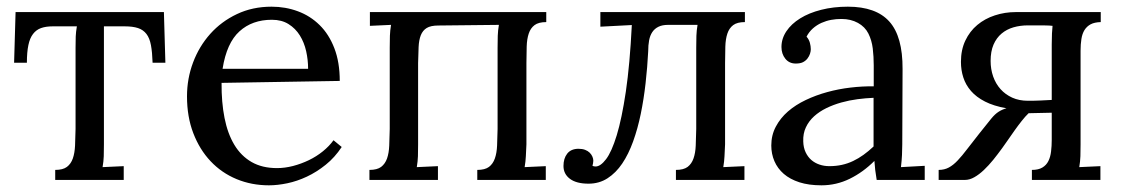

<svg xmlns="http://www.w3.org/2000/svg" viewBox="-20 -536 3343 572"><path d="M434.6 -349.1Q433.6 -380.4 429.7 -401.4Q425.8 -422.4 416.3 -434.8Q406.7 -447.3 391.1 -452.4Q375.5 -457.5 352.1 -457.5H289.6V-106Q289.6 -85.9 289.1 -70.6Q288.6 -55.2 285.6 -38.1L348.6 -41V0H144.5V-29.8Q167.5 -29.8 179.4 -38.8Q191.4 -47.9 197 -64Q202.6 -80.1 203.6 -102.5Q204.6 -125 205.1 -151.9V-394Q205.1 -414.1 205.6 -427.2Q206.1 -440.4 209 -457.5H136.7Q116.7 -457.5 102.3 -452.4Q87.9 -447.3 78.4 -434.8Q68.8 -422.4 64.5 -401.4Q60.1 -380.4 60.1 -349.1H22L26.4 -500H468.3L472.7 -349.1Z M790 -477.1Q731.4 -477.1 693.4 -442.6Q655.3 -408.2 643.1 -331.1H897.9Q897.9 -357.4 892.1 -383.5Q886.2 -409.7 873.3 -430.4Q860.4 -451.2 839.8 -464.1Q819.3 -477.1 790 -477.1ZM992.2 -294.9 640.1 -289.1Q639.6 -231.4 648.9 -184.6Q658.2 -137.7 678.2 -104.5Q698.2 -71.3 729.7 -53.2Q761.2 -35.2 805.2 -35.2Q828.6 -35.2 853 -41.5Q877.4 -47.9 900.1 -58.8Q922.9 -69.8 941.9 -85.2Q960.9 -100.6 973.6 -118.2L998 -98.1Q977.5 -66.9 950.4 -45.2Q923.3 -23.4 894.3 -9.8Q865.2 3.9 835.9 10Q806.6 16.1 781.2 16.1Q729.5 16.1 684.8 -2.4Q640.1 -21 607.4 -55.7Q574.7 -90.3 555.9 -139.2Q537.1 -188 537.1 -249Q537.1 -301.8 555.2 -349.9Q573.2 -397.9 606.4 -435.1Q639.6 -472.2 686 -494.1Q732.4 -516.1 789.1 -516.1Q830.6 -516.1 867.4 -502.4Q904.3 -488.8 932.1 -461.4Q960 -434.1 976.1 -392.3Q992.2 -350.6 992.2 -294.9Z M1548.3 -106Q1547.4 -85.9 1546.6 -70.6Q1545.9 -55.2 1543 -38.1L1606 -41V0H1401.9V-29.8Q1424.8 -29.8 1436.8 -38.8Q1448.7 -47.9 1454.3 -64Q1460 -80.1 1460.9 -102.5Q1461.9 -125 1462.4 -151.9V-394Q1462.4 -414.1 1462.9 -429.4Q1463.4 -444.8 1466.3 -461.9L1286.1 -460Q1263.2 -460 1251.2 -452.6Q1239.3 -445.3 1233.6 -430.9Q1228 -416.5 1227.1 -395.8Q1226.1 -375 1225.6 -348.1V-106Q1225.6 -85.9 1225.1 -70.6Q1224.6 -55.2 1221.7 -38.1L1284.7 -41V0H1080.6V-29.8Q1103.5 -29.8 1115.5 -38.8Q1127.4 -47.9 1133.1 -64Q1138.7 -80.1 1139.6 -102.5Q1140.6 -125 1141.1 -151.9V-394Q1141.1 -414.1 1141.6 -429.4Q1142.1 -444.8 1145 -461.9L1082 -459V-500H1607.4V-470.2Q1584.5 -470.2 1572.5 -461.2Q1560.5 -452.1 1555.2 -436Q1549.8 -419.9 1549.1 -397.5Q1548.3 -375 1548.3 -348.1Z M2140.1 -106Q2139.2 -85.9 2138.4 -70.6Q2137.7 -55.2 2134.8 -38.1L2197.8 -41V0H1993.7V-29.8Q2016.6 -29.8 2028.6 -38.8Q2040.5 -47.9 2046.1 -64Q2051.8 -80.1 2052.7 -102.5Q2053.7 -125 2054.2 -151.9V-394Q2054.2 -414.1 2054.7 -429.4Q2055.2 -444.8 2058.1 -461.9H1970.2Q1953.1 -461.9 1941.7 -456.3Q1930.2 -450.7 1923.3 -440.4Q1916.5 -430.2 1913.8 -415.8Q1911.1 -401.4 1911.1 -383.3Q1908.7 -335.9 1903.3 -288.1Q1897.9 -240.2 1888.9 -196.5Q1879.9 -152.8 1866.2 -114.7Q1852.5 -76.7 1833.7 -48.8Q1814.9 -21 1790 -4.9Q1765.1 11.2 1733.4 11.2Q1697.3 11.2 1678 -3.2Q1658.7 -17.6 1658.7 -41.5Q1658.7 -64 1669.7 -78.1Q1680.7 -92.3 1702.6 -92.8Q1714.8 -92.8 1723.1 -89.6Q1731.4 -86.4 1736.8 -81.1Q1742.2 -75.7 1744.9 -69.3Q1747.6 -63 1747.6 -57.1Q1747.6 -54.2 1746.8 -49.8Q1746.1 -45.4 1745.1 -42Q1749 -40 1754.4 -40Q1769 -40 1785.6 -61.8Q1802.2 -83.5 1817.4 -133.1Q1832.5 -182.6 1844.5 -263.2Q1856.4 -343.8 1862.3 -461.4L1768.6 -456.5V-500H2199.2V-470.2Q2176.3 -470.2 2164.3 -461.2Q2152.3 -452.1 2147 -436Q2141.6 -419.9 2140.9 -397.5Q2140.1 -375 2140.1 -348.1Z M2582.5 -244.6Q2559.6 -243.7 2534.9 -240.5Q2510.3 -237.3 2486.6 -230.7Q2462.9 -224.1 2441.9 -213.9Q2420.9 -203.6 2405.3 -189.5Q2389.6 -175.3 2380.9 -156.7Q2372.1 -138.2 2373 -114.7Q2373.5 -96.2 2380.1 -82.3Q2386.7 -68.4 2397.2 -59.3Q2407.7 -50.3 2421.4 -45.7Q2435.1 -41 2450.7 -41Q2470.7 -41 2488.3 -44.9Q2505.9 -48.8 2521.7 -56.4Q2537.6 -64 2552.5 -74.7Q2567.4 -85.4 2582.5 -99.6ZM2308.1 -396Q2308.1 -420.9 2322.8 -442.9Q2337.4 -464.8 2363.8 -481.2Q2390.1 -497.6 2426.5 -506.8Q2462.9 -516.1 2505.9 -516.1Q2589.8 -516.1 2629.6 -471.7Q2669.4 -427.2 2668.9 -330.6L2668 -106Q2668 -90.3 2667.2 -74.5Q2666.5 -58.6 2664.1 -38.1L2734.9 -42V0H2591.8Q2588.9 -17.1 2587.4 -29.8Q2585.9 -42.5 2585 -56.6Q2551.3 -22.9 2511.5 -3.4Q2471.7 16.1 2427.2 16.1Q2389.6 16.1 2361.6 7.1Q2333.5 -2 2314.9 -18.1Q2296.4 -34.2 2287.1 -55.9Q2277.8 -77.6 2277.8 -102.5Q2277.8 -133.3 2291.3 -158.7Q2304.7 -184.1 2327.4 -203.9Q2350.1 -223.6 2380.4 -238Q2410.6 -252.4 2444.6 -261.7Q2478.5 -271 2513.9 -275.1Q2549.3 -279.3 2583 -278.8V-341.3Q2583 -367.2 2580.1 -391.6Q2577.1 -416 2567.1 -436Q2557.1 -456.1 2535.9 -467.8Q2514.6 -479.5 2486.8 -479.5Q2470.7 -479.5 2456.1 -476.8Q2441.4 -474.1 2427.2 -467.8Q2413.1 -461.4 2401.6 -451.2Q2390.1 -440.9 2382.8 -426.8Q2390.1 -418.5 2392.8 -408.4Q2395.5 -398.4 2395.5 -389.2Q2395.5 -383.3 2393.1 -375.7Q2390.6 -368.2 2385.5 -361.6Q2380.4 -355 2372.3 -350.8Q2364.3 -346.7 2350.6 -346.7Q2331.1 -346.7 2319.6 -361.1Q2308.1 -375.5 2308.1 -396Z M3199.2 -106Q3199.2 -85.9 3198.7 -70.6Q3198.2 -55.2 3195.3 -38.1L3258.3 -41V0H3054.2V-29.8Q3073.7 -29.8 3085.4 -36.9Q3097.2 -43.9 3103.3 -56.2Q3109.4 -68.4 3111.3 -84.7Q3113.3 -101.1 3113.3 -119.1V-200.2L3066.4 -199.2L3044.4 -198.7Q3034.7 -189.5 3023.7 -175.5Q3012.7 -161.6 3002 -146.5Q2991.2 -131.3 2981.7 -117.4Q2972.2 -103.5 2965.3 -94.2Q2952.6 -76.7 2939 -59.8Q2925.3 -43 2911.1 -29.5Q2897 -16.1 2882.8 -8.1Q2868.7 0 2855 0H2776.4V-29.8Q2793.5 -29.8 2806.6 -36.9Q2819.8 -43.9 2833 -57.9Q2846.2 -71.8 2861.3 -91.8Q2876.5 -111.8 2897.5 -138.2L2933.1 -182.6Q2944.3 -196.3 2955.1 -203.1Q2965.8 -210 2978.5 -213.4Q2940.4 -220.2 2914.6 -233.4Q2888.7 -246.6 2872.8 -264.9Q2856.9 -283.2 2849.9 -305.2Q2842.8 -327.1 2842.8 -351.6Q2842.8 -387.7 2856 -415.3Q2869.1 -442.9 2891.6 -461.7Q2914.1 -480.5 2943.8 -490.2Q2973.6 -500 3006.3 -500H3259.3V-470.2Q3240.7 -469.7 3229.2 -463.6Q3217.8 -457.5 3210.9 -446.5Q3204.1 -435.5 3201.7 -419.9Q3199.2 -404.3 3199.2 -384.8ZM3113.3 -403.3Q3113.3 -422.9 3114 -436.3Q3114.7 -449.7 3115.7 -459Q3107.4 -460 3096.2 -460.2Q3085 -460.4 3074.2 -460.4Q3063.5 -460.4 3054.7 -460.4Q3045.9 -460.4 3042.5 -460.4Q3019.5 -460.4 2999.3 -454.6Q2979 -448.7 2963.9 -436Q2948.7 -423.3 2939.9 -403.1Q2931.2 -382.8 2931.2 -354.5Q2931.2 -330.1 2938.7 -308.3Q2946.3 -286.6 2960.7 -270.5Q2975.1 -254.4 2995.6 -245.1Q3016.1 -235.8 3042.5 -235.8Q3064 -235.8 3080.1 -236.6Q3096.2 -237.3 3113.3 -238.3Z"/></svg>

Font: Lora
Style: Regular
Weight: 400
Designer: Olga Karpushina, Alexei Vanyashin
Foundry: Cyreal (www.cyreal.org, a@cyreal.org)
Version: Version 1.014